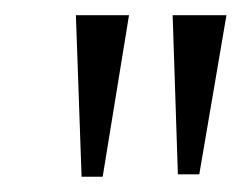

<svg xmlns="http://www.w3.org/2000/svg" viewBox="-20 -713 325 253"><path d="M214.4 -483.3 207.5 -693H278.4L242.6 -483.3ZM87.5 -480.1 80 -693H150L115.3 -480.1Z"/></svg>

Font: Ancizar Serif Light
Style: Italic
Weight: 300
Italic angle: -4°
Designer: Cesar Puertas, Viviana Monsalve, Julian Moncada, Julian Prieto, Jose Castro, Felipe Aragon, Mariel Hernandez, Sara Alarc
Version: Version 8.100